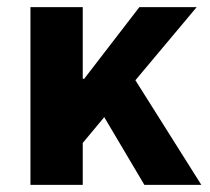

<svg xmlns="http://www.w3.org/2000/svg" viewBox="-20 -516 587 536"><path d="M65 -496V0H211V-117L271 -189L383 0H542L358 -292L529 -496H369L215 -296H211V-496Z"/></svg>

Font: Cambridge Sans Bold
Style: Regular
Weight: 700
Version: Version 2.020;PS 002.020;hotconv 1.0.88;makeotf.lib2.5.64775